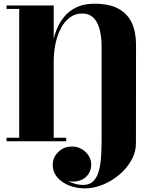

<svg xmlns="http://www.w3.org/2000/svg" viewBox="-20 -780 834 1060"><path d="M449 260Q401 260 360.5 243.8Q320 227.5 295.5 198.2Q271 169 271 131Q271 89 301.8 59Q332.5 29 378 29Q405.5 29 429.5 42.2Q453.5 55.5 468.5 78Q483.5 100.5 483.5 128Q483.5 169.5 455.5 196Q427.5 222.5 380 222.5Q350.5 222.5 326 208Q301.5 193.5 286.8 172.2Q272 151 272 131H291.5Q291.5 165 315.5 189.8Q339.5 214.5 373.8 227.8Q408 241 438.5 241Q476 241 497 218.5Q518 196 527.2 158.2Q536.5 120.5 538.8 74Q541 27.5 541 -20V-516Q541 -564.5 534 -600Q527 -635.5 513.5 -659Q500 -682.5 480 -694Q460 -705.5 434.5 -705.5Q395 -705.5 365.2 -683.2Q335.5 -661 315.8 -623Q296 -585 286.2 -537.8Q276.5 -490.5 276.5 -440.5H261.5Q261.5 -480 268 -524Q274.5 -568 290 -609.8Q305.5 -651.5 332.8 -685.5Q360 -719.5 401.5 -739.5Q443 -759.5 501 -759.5Q583.5 -759.5 634 -731.8Q684.5 -704 707.8 -653.5Q731 -603 731 -534.5L730.5 11.5Q730.5 60 705.2 104.8Q680 149.5 638.5 184.5Q597 219.5 547.5 239.8Q498 260 449 260ZM16 0V-19.5H345.5V0ZM86 0V-730.5H16V-750H276.5V0Z"/></svg>

Font: Bodoni Moda Black
Style: Regular
Weight: 900
Version: Version 2.005